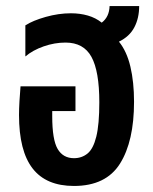

<svg xmlns="http://www.w3.org/2000/svg" viewBox="-20 -604 508 636"><path d="M225 12Q133 12 88 -46Q43 -104 43 -223Q43 -243 44.5 -269Q46 -295 48 -318H230V-236H153V-219Q153 -141 171 -110.5Q189 -80 225 -80Q251 -80 270 -95.5Q289 -111 299 -151.5Q309 -192 309 -265Q309 -368 283 -415.5Q257 -463 197 -463Q161 -463 125 -450.5Q89 -438 64 -417V-520Q89 -536 131.5 -548Q174 -560 215 -560Q245 -560 271 -552.5Q297 -545 317 -529Q342 -548 343 -584H441Q441 -544 425 -513.5Q409 -483 374 -466Q400 -434 412 -383Q424 -332 424 -267Q424 -136 377.5 -62Q331 12 225 12Z"/></svg>

Font: Noto Sans Thai ExtCond SemBd
Style: Regular
Weight: 600
Width: 2
Designer: Monotype Design Team
Foundry: Monotype Imaging Inc.
Version: Version 2.002; ttfautohint (v1.8.4.7-5d5b)